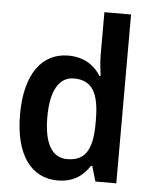

<svg xmlns="http://www.w3.org/2000/svg" viewBox="-54 -805 683 861"><g transform="rotate(5 287.5 -375.0)"><path d="M237 10C307 10 350 -21 381 -68H387L407 0H501V-760H381V-566C381 -535 386 -498 389 -473H384C354 -521 306 -552 237 -552C120 -552 44 -454 44 -271C44 -88 119 10 237 10ZM272 -89C203 -89 167 -151 167 -270C167 -386 203 -452 271 -452C356 -452 385 -392 385 -274V-253C384 -142 353 -89 272 -89Z"/></g></svg>

Font: Noto Sans Kannada SemiCondensed SemiBold
Style: Regular
Weight: 600
Width: 4
Designer: Jelle Bosma - Monotype Design Team
Foundry: Monotype Imaging Inc.
Version: Version 2.005